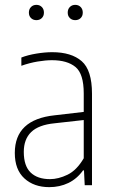

<svg xmlns="http://www.w3.org/2000/svg" viewBox="-20 -763 466 791"><path d="M183 8Q120 8 80.5 -28Q41 -64 41 -133Q41 -270.5 205 -288L325 -302V-378Q325 -459 291 -487Q257 -515 194 -515Q168 -515 135 -509.5Q102 -504 68 -492V-526Q95 -536.5 130 -542.2Q165 -548 195 -548Q274 -548 316.5 -511Q359 -474 359 -377V0H329L326 -61H322Q297.5 -26.5 261.8 -9.2Q226 8 183 8ZM78 -137Q78 -79.5 106.2 -52.2Q134.5 -25 186 -25Q220.5 -25 258.2 -43.2Q296 -61.5 325 -111V-268.5L204 -255Q139 -248.5 108.5 -219Q78 -189.5 78 -137ZM290 -680Q276.5 -680 267.8 -688.5Q259 -697 259 -711Q259 -725.5 267.8 -734.2Q276.5 -743 290 -743Q303.5 -743 312.2 -734.2Q321 -725.5 321 -711Q321 -697 312.2 -688.5Q303.5 -680 290 -680ZM130 -680Q116.5 -680 107.8 -688.5Q99 -697 99 -711Q99 -725.5 107.8 -734.2Q116.5 -743 130 -743Q143.5 -743 152.2 -734.2Q161 -725.5 161 -711Q161 -697 152.2 -688.5Q143.5 -680 130 -680Z"/></svg>

Font: Encode Sans Condensed Condensed Thin
Style: Regular
Weight: 100
Width: 3
Designer: Multiple Designers
Foundry: Impallari Type
Version: Version 3.000; ttfautohint (v1.8.3) -l 8 -r 50 -G 200 -x 14 